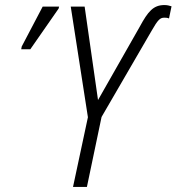

<svg xmlns="http://www.w3.org/2000/svg" viewBox="-20 -740 699 760"><path d="M269 0H324L382 -277L580 -618C605 -662 614 -670 630 -670C636 -670 642 -670 649 -667L659 -715C650 -718 641 -720 631 -720C587 -720 566 -695 533 -634L368 -344L315 -714H260L328 -276ZM64 -545H100L212 -706L214 -714H149L66 -556Z"/></svg>

Font: Noto Sans Condensed Light
Style: Italic
Weight: 300
Width: 3
Italic angle: -12°
Designer: Monotype Design Team
Foundry: Monotype Imaging Inc.
Version: Version 2.013